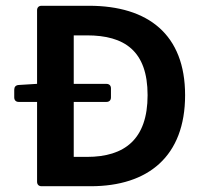

<svg xmlns="http://www.w3.org/2000/svg" viewBox="-20 -645 692 665"><path d="M288.1 -625H124C114.3 -625 108.4 -619.1 108.4 -609.4V-354.5H106.4L43.9 -350.6C34.2 -349.6 29.3 -343.8 29.3 -334V-307.6C29.3 -297.9 35.2 -292 44.9 -292H108.4V-15.6C108.4 -5.9 114.3 0 124 0H293.9C493.2 0 621.1 -103.5 621.1 -315.4C621.1 -525.4 493.2 -625 288.1 -625ZM281.2 -101.6H235.4V-292H348.6C358.4 -292 364.3 -297.9 364.3 -307.6V-338.9C364.3 -348.6 358.4 -354.5 348.6 -354.5H235.4V-522.5H281.2C411.1 -522.5 491.2 -468.8 491.2 -315.4C491.2 -162.1 411.1 -101.6 281.2 -101.6Z"/></svg>

Font: Ed Sans Neue SemiBold
Style: Regular
Weight: 600
Designer: Stephen Hutchings
Version: Version 1.004;PS 001.004;hotconv 1.0.88;makeotf.lib2.5.64775